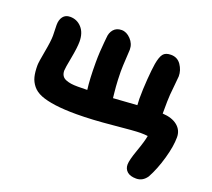

<svg xmlns="http://www.w3.org/2000/svg" viewBox="-141 -849 1356 1230"><g transform="rotate(20 537.0 -234.5)"><path d="M899.9 196.8Q858.9 196.8 838.4 178.5Q817.9 160.2 817.9 130.9Q817.9 100.6 844.2 26.9Q870.6 -46.9 877 -85Q854.5 -87.9 827.1 -87.9Q788.1 -87.9 646.2 -74Q504.4 -60.1 399.9 -60.1Q313.5 -60.1 253.2 -68.4Q192.9 -76.7 154.8 -92Q116.7 -107.4 95.2 -134Q73.7 -160.6 65.9 -191.9Q58.1 -223.1 58.1 -269Q58.1 -290 72.5 -367.2Q86.9 -444.3 86.9 -481Q86.9 -492.2 85.9 -519.5Q85 -546.9 85 -554.2Q85 -589.4 101.6 -611.1Q118.2 -632.8 149.9 -632.8Q196.8 -632.8 228.3 -598.1Q259.8 -563.5 259.8 -502.9Q259.8 -462.9 245.4 -387.2Q231 -311.5 231 -296.9Q231 -275.9 239.7 -262Q248.5 -248 265.9 -241.2Q283.2 -234.4 302 -231.7Q320.8 -229 347.2 -229Q390.1 -229 412.1 -230Q402.8 -300.3 402.8 -413.1Q402.8 -452.1 404.8 -486.3Q406.7 -520.5 409.9 -552.5Q413.1 -584.5 413.1 -585Q414.6 -620.6 434.3 -643.3Q454.1 -666 488.8 -666Q522.5 -666 551.3 -635.7Q580.1 -605.5 580.1 -564.9Q580.1 -557.1 576.7 -503.2Q573.2 -449.2 573.2 -414.1Q573.2 -386.2 574.7 -357.2Q576.2 -328.1 577.4 -312.7Q578.6 -297.4 581.5 -269Q584.5 -240.7 585 -236.8Q732.4 -247.1 747.1 -248Q745.1 -274.4 745.1 -291Q745.1 -355.5 750.5 -425.8Q755.9 -496.1 762.2 -534.2Q771 -584.5 786.9 -604.7Q802.7 -625 839.8 -625Q884.3 -625 908.7 -589.1Q933.1 -553.2 933.1 -512.2Q933.1 -502.4 928 -456.5Q922.9 -410.6 920.9 -382.8Q918 -353 918 -252.9Q982.9 -249.5 1019.5 -219.5Q1056.2 -189.5 1056.2 -141.1Q1056.2 -79.6 1031.7 6.1Q1007.3 91.8 972.2 155.8Q944.3 196.8 899.9 196.8Z"/></g></svg>

Font: Shantell Sans Irregular
Style: Regular
Weight: 800
Designer: Stephen Nixon, Anya Danilova, Shantell Martin
Foundry: Arrow Type
Version: Version 1.006;[9816181b4]